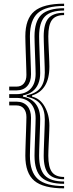

<svg xmlns="http://www.w3.org/2000/svg" viewBox="-20 -820 398 1043"><path d="M328.2 178.5Q242.2 178.5 204.8 143.1Q167.5 107.7 167.5 25.9Q167.5 14.6 168.1 -6.5Q168.7 -27.6 169.6 -53.2Q170.5 -78.8 171.4 -103.9Q172.3 -129 172.9 -148.7Q173.5 -168.4 173.5 -177.3Q173.5 -229.7 146.4 -258.8Q119.4 -287.9 70.1 -288.1H30V-308.6H70.1Q119.3 -308.8 146.4 -337.7Q173.5 -366.6 173.5 -419.5Q173.5 -428.4 172.9 -448.1Q172.3 -467.8 171.4 -492.9Q170.5 -518 169.6 -543.6Q168.7 -569.2 168.1 -590.3Q167.5 -611.4 167.5 -622.7Q167.5 -704.5 204.8 -739.9Q242.2 -775.3 328.2 -775.3V-762.8Q255.4 -762.8 223.9 -730.3Q192.5 -697.8 192.5 -622.7Q192.5 -611.6 193 -590.9Q193.6 -570.2 194.6 -545.3Q195.5 -520.4 196.3 -495.8Q197.2 -471.3 197.8 -451.8Q198.4 -432.4 198.4 -423.1Q198.4 -389.5 187.5 -364.1Q176.6 -338.7 155.6 -322.9Q134.7 -307.2 104.8 -301.8V-295Q134.7 -289.7 155.6 -273.9Q176.6 -258.1 187.5 -232.8Q198.4 -207.6 198.4 -173.9Q198.4 -164.6 197.8 -145.1Q197.2 -125.5 196.3 -100.9Q195.5 -76.4 194.6 -51.5Q193.6 -26.6 193 -5.9Q192.5 14.8 192.5 25.9Q192.5 101 223.9 133.5Q255.4 166 328.2 166ZM328.2 203.2Q215.3 203.2 166.5 162Q117.6 120.8 117.6 25.9Q117.6 14.4 118.2 -7.6Q118.8 -29.7 119.7 -56.3Q120.6 -82.8 121.5 -108.9Q122.3 -135 122.9 -155.2Q123.5 -175.5 123.5 -184.1Q123.5 -213.5 109.4 -230.3Q95.4 -247.1 70.1 -247.3H30V-267.8H70.1Q107.6 -267.4 128 -244.4Q148.5 -221.4 148.5 -180.5Q148.5 -171.6 147.9 -151.7Q147.3 -131.8 146.4 -106.3Q145.5 -80.8 144.6 -54.7Q143.7 -28.6 143.1 -7.1Q142.5 14.4 142.5 25.9Q142.5 114.1 185.7 152.5Q228.8 190.8 328.2 190.8ZM328.2 153.7Q269 153.7 243.2 124.1Q217.4 94.4 217.4 25.9Q217.4 14.9 218 -5.4Q218.6 -25.6 219.5 -50Q220.4 -74.5 221.3 -98.7Q222.2 -122.9 222.8 -142.2Q223.4 -161.4 223.4 -170.8Q223.4 -223.9 199.5 -254.2Q175.6 -284.6 125.3 -294.2V-302.6Q175.6 -312.2 199.5 -342.6Q223.4 -373.1 223.4 -426Q223.4 -435.4 222.8 -454.7Q222.2 -473.9 221.3 -498.1Q220.4 -522.2 219.5 -546.7Q218.6 -571.2 218 -591.4Q217.4 -611.6 217.4 -622.7Q217.4 -691.1 243.2 -720.8Q269 -750.5 328.2 -750.5V-738.1Q282.1 -738.1 262.2 -711.4Q242.4 -684.7 242.4 -622.7Q242.4 -611.8 243 -595Q243.6 -578.2 244.5 -558.7Q245.4 -539.2 246.3 -519.9Q247.1 -500.7 247.7 -484.6Q248.3 -468.5 248.3 -459Q248.3 -392.1 223.5 -353.1Q198.6 -314 154.2 -301.8V-295Q198.1 -285.3 223.2 -240.4Q248.3 -195.5 248.3 -137.8Q248.3 -128.3 247.7 -112.2Q247.1 -96.1 246.3 -76.9Q245.4 -57.6 244.5 -38.1Q243.6 -18.6 243 -1.8Q242.4 15 242.4 25.9Q242.4 87.7 262.2 114.5Q282.1 141.3 328.2 141.3ZM30 -329V-349.5H70.1Q95.4 -349.6 109.4 -366.5Q123.5 -383.3 123.5 -412.7Q123.5 -421.3 122.9 -441.5Q122.3 -461.8 121.5 -487.9Q120.6 -513.9 119.7 -540.5Q118.8 -567.1 118.2 -589.2Q117.6 -611.2 117.6 -622.7Q117.6 -717.6 166.5 -758.8Q215.3 -800 328.2 -800V-787.6Q228.8 -787.6 185.7 -749.3Q142.5 -711.1 142.5 -622.7Q142.5 -611.2 143.1 -589.7Q143.7 -568.2 144.6 -542.1Q145.5 -516 146.4 -490.5Q147.3 -464.9 147.9 -445Q148.5 -425.1 148.5 -416.3Q148.5 -375.4 128 -352.4Q107.6 -329.4 70.1 -329Z"/></svg>

Font: Big Shoulders Inline Display SC Thin
Style: Regular
Weight: 100
Designer: Patric King
Foundry: XO Type Co
Version: Version 2.002